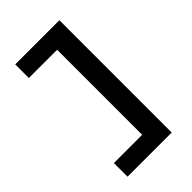

<svg xmlns="http://www.w3.org/2000/svg" viewBox="-262 -793 1076 1076"><g transform="rotate(-45 275.5 -255.0)"><path d="M81 190V82H311L305 90V-604L315 -592H81V-700H431V190Z"/></g></svg>

Font: Lexend Giga Medium
Style: Regular
Weight: 500
Designer: Bonnie Shaver-Troup, Thomas Jockin
Foundry: Lexend
Version: Version 1.007